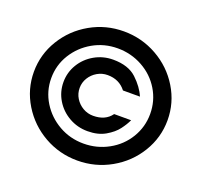

<svg xmlns="http://www.w3.org/2000/svg" viewBox="-116 -802 958 914"><g transform="rotate(20 363.5 -345.0)"><path d="M25 -345Q25 -433 71 -508.5Q117 -584 194.5 -628Q272 -672 363 -672Q454 -672 532 -628Q610 -584 656 -508.5Q702 -433 702 -345Q702 -257 656 -181.5Q610 -106 532 -62Q454 -18 363 -18Q272 -18 194.5 -62Q117 -106 71 -181.5Q25 -257 25 -345ZM174 -347Q174 -396 199 -437.5Q224 -479 267 -503.5Q310 -528 361 -528Q438 -528 480 -488.5Q522 -449 540 -406H454Q420 -450 361 -450Q333 -450 309 -436Q285 -422 270.5 -398.5Q256 -375 256 -347Q256 -319 270.5 -295.5Q285 -272 309 -258Q333 -244 361 -244Q423 -244 453 -286H539Q528 -262 508 -235.5Q488 -209 451 -187.5Q414 -166 361 -166Q310 -166 267 -190.5Q224 -215 199 -256.5Q174 -298 174 -347ZM614 -345Q614 -411 580.5 -466.5Q547 -522 489 -554Q431 -586 363 -586Q295 -586 238 -553.5Q181 -521 147 -466Q113 -411 113 -345Q113 -279 147 -224Q181 -169 238 -136.5Q295 -104 363 -104Q431 -104 489 -136Q547 -168 580.5 -223.5Q614 -279 614 -345Z"/></g></svg>

Font: Teachers[wght]
Style: Regular
Weight: 400
Designer: Alfredo Marco Pradil & Chank Diesel
Version: Version 1.000;Glyphs 3.1.2 (3151)